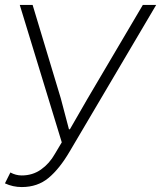

<svg xmlns="http://www.w3.org/2000/svg" viewBox="-28 -744 652 777"><path d="M-8 -2 14 -46Q36 -34 60 -34Q104 -34 138 -58Q172 -82 194 -121L222 -168L52 -724H104L218 -346L251 -221H255L327 -346L550 -724H604L254 -131Q213 -61 168.5 -24Q124 13 60 13Q24 13 -8 -2Z"/></svg>

Font: Nebula Sans Light
Style: Regular
Weight: 300
Italic angle: -9°
Designer: Paul D. Hunt for Adobe (as Source Sans)
Foundry: Nebula Entertainment & Broadcasting LLC
Version: Version 1.010